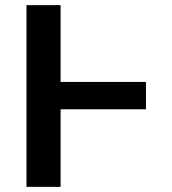

<svg xmlns="http://www.w3.org/2000/svg" viewBox="-20 -727 671 747"><path d="M547.9 -301.8H215.8V0H83V-707H215.8V-408.2H547.9Z"/></svg>

Font: Pretendard SemiBold
Style: Regular
Weight: 600
Designer: Base glyphs from Inter by Rasmus Andersson; Hangeul glyphs from Noto Sans CJK(Source Han Sans) by Jang Soo-young and Kan
Foundry: Kil Hyung-jin
Version: Version 1.309